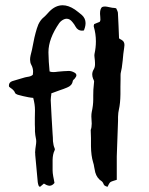

<svg xmlns="http://www.w3.org/2000/svg" viewBox="-20 -725 577 745"><path d="M297.4 -667Q312 -653.8 312 -635.3Q312 -627.4 309.6 -618.7L305.7 -606.9Q301.8 -606 297.9 -606Q281.7 -606 272.9 -622.1Q269 -629.9 261.2 -639.2Q251 -652.3 238.8 -652.3Q230 -652.3 220.2 -645.5Q213.9 -641.1 210 -635.7Q168 -574.7 168 -522.9V-520.5Q168 -505.9 169.4 -484.4L170.9 -466.3L172.4 -447.8Q178.2 -445.3 186 -445.3H188.5L196.3 -445.8L204.1 -446.8L225.6 -448.7L247.1 -449.7Q256.8 -449.7 267.1 -444.3Q276.4 -439.9 276.4 -433.1Q276.4 -427.7 270.5 -420.9L268.1 -418L265.1 -415.5Q262.2 -412.1 262.2 -409.7Q259.3 -392.6 240.2 -385.3L226.6 -379.9L212.4 -375L179.2 -362.8L178.7 -355.5L177.7 -349.1Q176.8 -341.3 176.8 -336.4L180.2 -271L184.1 -205.1L185.1 -191.4L185.5 -177.2Q187 -160.6 191.9 -149.9Q192.9 -147.9 192.9 -145.5Q192.9 -143.1 191.4 -140.6Q184.6 -126.5 184.1 -104.5V-64Q184.1 -54.2 186.5 -41L189 -28.3L191.4 -15.1Q182.6 -4.4 172.9 -4.4H170.4Q166 -4.9 160.2 -7.3L150.4 -12.7Q143.1 -6.3 135.3 0L132.3 -1.5Q130.9 -2.4 130.4 -3.4L127.9 -10.7L126.5 -18.1L116.7 -124V-128.4L116.2 -133.3Q116.2 -139.2 117.2 -147L119.1 -160.6Q120.6 -169.4 120.6 -176.3Q120.6 -183.6 119.1 -189Q116.7 -199.7 115.7 -214.8V-228.5L115.2 -241.7V-268.1L115.7 -294.9V-297.9Q115.7 -319.8 108.9 -345.2L99.6 -346.2L90.3 -347.7L69.3 -352.1L48.8 -357.4Q45.4 -358.4 42.5 -360.4Q38.6 -362.8 38.1 -365.2Q35.2 -373 27.3 -379.4L21 -383.8L15.1 -388.7Q14.6 -391.1 14.6 -393.1Q14.6 -405.8 27.8 -410.2L52.2 -417.5L77.1 -424.8L84.5 -426.3L92.3 -427.7Q102.1 -429.7 107.4 -435.1Q108.4 -440.9 108.4 -446.3Q108.4 -461.4 101.1 -474.1Q96.7 -482.4 96.7 -493.7Q96.7 -501 98.6 -509.8L104 -531.7L108.4 -553.7Q113.8 -582.5 118.2 -597.7L123 -614.3Q126 -623.5 128.9 -630.4Q137.2 -647.9 149.4 -657.7Q153.8 -661.1 160.6 -668.5L171.4 -680.2Q195.3 -704.6 223.1 -704.6Q245.6 -704.6 270.5 -688L284.2 -677.7ZM460 -562.5Q462.9 -557.6 462.9 -550.3Q462.9 -545.9 461.9 -540.5L458.5 -515.6L456.1 -490.2Q453.1 -459 448.2 -440.4Q447.8 -437.5 447.8 -433.6V-418L447.3 -388.7V-359.4Q446.8 -323.7 441.4 -300.3Q438.5 -288.6 438 -271.5V-256.3L437.5 -241.7L433.1 -118.2V-27.3L420.4 -23.4Q412.6 -21 408.7 -18.6Q405.3 -16.1 402.3 -10.3L399.9 -5.4L397 0L389.6 -2.9Q386.2 -4.4 384.8 -5.9L382.3 -9.8L380.4 -14.2Q377.9 -19 375.5 -21Q356 -33.2 349.6 -56.2L345.7 -75.7Q343.8 -88.4 341.3 -95.2Q333.5 -120.6 333 -157.7V-189.5L332 -220.7Q335.9 -230.5 335.9 -245.6Q335.9 -250.5 335.4 -255.4L334.5 -272.9Q334.5 -282.7 335.9 -290Q341.8 -316.4 341.8 -338.9V-355Q341.8 -364.7 342.3 -377L345.2 -409.2Q345.2 -411.1 343.8 -414.1L341.3 -419.4Q337.9 -428.2 337.9 -436Q337.9 -446.3 343.3 -455.1Q348.1 -462.9 348.6 -473.1V-481.9L348.1 -490.7L346.7 -503.4Q346.2 -507.3 346.2 -510.3Q346.2 -513.2 346.7 -515.6Q352.1 -540.5 352.1 -564.5Q352.1 -593.8 343.8 -622.1V-626L344.7 -628.4L345.2 -631.3L355.5 -635.7L366.7 -640.1L368.7 -644L369.6 -647.9L369.1 -659.2L368.2 -670.4V-674.3Q368.2 -689.5 375.5 -697.3Q380.4 -699.7 386.2 -699.7H389.6L396.5 -698.7L403.3 -697.3L416 -694.8L422.9 -694.3L430.7 -692.9L432.6 -689L434.6 -684.6Q437 -679.2 437.5 -675.8L439.9 -626.5L441.9 -576.2L446.3 -573.2L451.7 -570.3Q458 -566.4 460 -562.5Z"/></svg>

Font: Kurland
Style: Regular
Weight: 400
Designer: GGBot
Version: 0.22